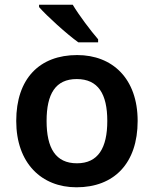

<svg xmlns="http://www.w3.org/2000/svg" viewBox="-20 -786 654 816"><path d="M289 -766H146V-756C178 -719 264 -641 313 -606H397V-619C365 -656 316 -721 289 -766ZM565 -272C565 -452 458 -552 308 -552C148 -552 49 -452 49 -272C49 -92 157 10 305 10C465 10 565 -92 565 -272ZM178 -272C178 -387 216 -450 306 -450C397 -450 436 -387 436 -272C436 -157 397 -92 307 -92C216 -92 178 -157 178 -272Z"/></svg>

Font: Noto Sans Gurmukhi SemiBold
Style: Regular
Weight: 600
Designer: Jelle Bosma - Monotype Design Team
Foundry: Monotype Imaging Inc.
Version: Version 2.004